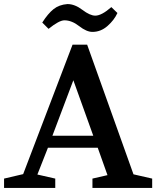

<svg xmlns="http://www.w3.org/2000/svg" viewBox="-30 -925 769 945"><path d="M-10 0V-46L84 -68L327 -705H399L627 -67L719 -46V0H425V-46L499 -63L451 -198H206L154 -66L242 -46V0ZM228 -257H429L331 -530ZM178 -814Q206 -858 233.5 -880Q261 -902 302 -905Q338 -905 375.5 -876.5Q413 -848 439 -848Q470 -848 518 -890L548 -861Q532 -826 499 -797Q466 -768 425 -768Q396 -768 359.5 -796.5Q323 -825 287 -825Q261 -825 209 -783Z"/></svg>

Font: Volkhov
Style: Regular
Weight: 400
Designer: Cyreal (www.cyreal.org)
Foundry: Cyreal (www.cyreal.org)
Version: Version 1.010